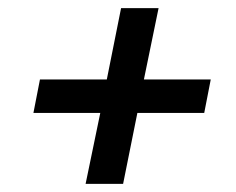

<svg xmlns="http://www.w3.org/2000/svg" viewBox="-20 -542 580 471"><path d="M190 -91 226 -265H62L78 -347H242L277 -522H369L333 -347H497L481 -265H317L282 -91Z"/></svg>

Font: IBM Plex Sans Condensed Medium
Style: Italic
Weight: 500
Width: 3
Italic angle: -11°
Designer: Mike Abbink, Paul van der Laan, Pieter van Rosmalen
Foundry: Bold Monday
Version: Version 1.3